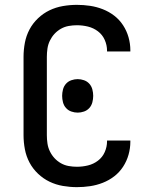

<svg xmlns="http://www.w3.org/2000/svg" viewBox="-20 -763 640 791"><path d="M297 8Q268 8 239 3Q210 -2 184 -14.5Q158 -27 136.5 -47.5Q115 -68 101.5 -93.5Q88 -119 82.5 -148Q77 -177 77 -206V-529Q77 -558 82.5 -587Q88 -616 101.5 -641.5Q115 -667 136.5 -687.5Q158 -708 184 -720.5Q210 -733 239 -738Q268 -743 297 -743Q324 -743 351 -739Q378 -735 403.5 -725Q429 -715 450.5 -698.5Q472 -682 487 -659Q502 -636 509.5 -609.5Q517 -583 517 -556V-551H421V-554Q421 -577 411.5 -598.5Q402 -620 383.5 -634Q365 -648 342.5 -653.5Q320 -659 297 -659Q280 -659 263 -656Q246 -653 231 -644.5Q216 -636 204.5 -623.5Q193 -611 185.5 -595.5Q178 -580 175.5 -563Q173 -546 173 -529V-206Q173 -189 175.5 -172Q178 -155 185.5 -139.5Q193 -124 204.5 -111.5Q216 -99 231 -90.5Q246 -82 263 -79Q280 -76 297 -76Q320 -76 342.5 -81.5Q365 -87 383.5 -101Q402 -115 411.5 -136.5Q421 -158 421 -181V-184H517V-179Q517 -152 509.5 -125.5Q502 -99 487 -76Q472 -53 450.5 -36.5Q429 -20 403.5 -10Q378 0 351 4Q324 8 297 8ZM300 -299Q287 -299 274 -303.5Q261 -308 252 -318Q243 -328 239.5 -341.5Q236 -355 236 -368Q236 -381 239.5 -394.5Q243 -408 252 -418Q261 -428 274 -432.5Q287 -437 300 -437Q313 -437 326 -432.5Q339 -428 348 -418Q357 -408 360.5 -394.5Q364 -381 364 -368Q364 -355 360.5 -341.5Q357 -328 348 -318Q339 -308 326 -303.5Q313 -299 300 -299Z"/></svg>

Font: Iosevka Medium Extended
Style: Regular
Weight: 500
Width: 7
Monospace: yes
Designer: Belleve Invis
Foundry: Belleve Invis
Version: Version 32.5.0; ttfautohint (v1.8.4)